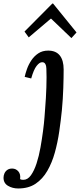

<svg xmlns="http://www.w3.org/2000/svg" viewBox="-125 -798 454 1089"><path d="M148 -511Q192 -511 214 -483.5Q236 -456 236 -404Q236 -360 234 -298.5Q232 -237 226 -173Q220 -114 211 -52Q202 10 186 67.5Q170 125 143.5 171Q117 217 77 244Q37 271 -22 271Q-54 271 -79.5 256Q-105 241 -105 210Q-105 198 -100 186Q-95 174 -84 166Q-73 158 -56 158Q-35 158 -21 174Q-7 190 -11 218Q-5 222 7 222Q32 222 50.5 196Q69 170 82.5 128.5Q96 87 104.5 39Q113 -9 119 -54.5Q125 -100 127.5 -134.5Q130 -169 131 -182Q136 -241 138 -302.5Q140 -364 138 -409Q138 -424 132 -435Q126 -446 113 -445Q99 -445 82.5 -424Q66 -403 52 -353L15 -362Q19 -381 28 -406.5Q37 -432 53 -456Q69 -480 92.5 -495.5Q116 -511 148 -511ZM280 -582 165 -692H163L38 -586L14 -619L172 -778H176L309 -614Z"/></svg>

Font: Lora Medium
Style: Italic
Weight: 500
Italic angle: -3°
Designer: Olga Karpushina, Alexei Vanyashin (Cyrillic)
Foundry: Cyreal
Version: Version 3.004